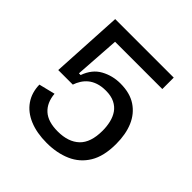

<svg xmlns="http://www.w3.org/2000/svg" viewBox="-180 -799 951 951"><g transform="rotate(45 295.5 -323.0)"><path d="M287 14Q217 14 165.5 -7.5Q114 -29 86 -69.5Q58 -110 57 -165L142 -186Q147 -128 182 -96.5Q217 -65 285 -65Q359 -65 399.5 -103.5Q440 -142 440 -225Q440 -255 433.5 -282.5Q427 -310 412.5 -331Q398 -352 373 -364.5Q348 -377 311 -377Q280 -377 256.5 -369Q233 -361 217 -347.5Q201 -334 190.5 -317Q180 -300 174 -282H72L93 -660H503V-580H172L156 -343H168Q189 -402 235.5 -427.5Q282 -453 337 -453Q404 -453 447.5 -424Q491 -395 512.5 -344.5Q534 -294 534 -226Q534 -140 502 -87.5Q470 -35 414 -10.5Q358 14 287 14Z"/></g></svg>

Font: Bricolage Grotesque 20pt
Style: Regular
Weight: 400
Version: Version 1.001;gftools[0.9.33.dev8+g029e19f]